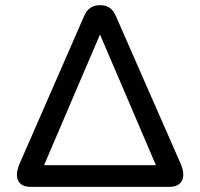

<svg xmlns="http://www.w3.org/2000/svg" viewBox="-20 -725 777 745"><path d="M639 0C684 0 706 -34 680 -92L429 -664C417 -692 397 -705 369 -705C339 -705 319 -692 307 -664L57 -92C32 -36 50 0 97 0ZM369 -589 585 -84H151L367 -589Z"/></svg>

Font: Nunito SemiBold
Style: Regular
Weight: 600
Designer: Vernon Adams
Foundry: Vernon Adams
Version: Version 3.602